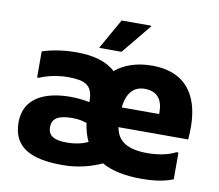

<svg xmlns="http://www.w3.org/2000/svg" viewBox="-83 -859 1110 971"><g transform="rotate(10 472.0 -374.0)"><path d="M617 -756V-760H465L379 -608V-604H492ZM657 -562C581 -562 517 -541 469 -501C423 -544 354 -562 269 -562C203 -562 142 -552 94 -536V-402H104C136 -417 191 -431 248 -431C333 -431 376 -414 376 -331V-325C358 -329 320 -335 279 -335C141 -335 41 -284 41 -163C41 -36 131 12 297 12C378 12 445 -8 498 -32C551 -2 620 11 701 11C777 11 824 1 864 -15V-152H853C825 -136 772 -122 709 -122C609 -122 555 -154 543 -226H901L903 -262C911 -434 844 -562 657 -562ZM734 -327H542C549 -401 584 -440 640 -440C705 -440 734 -402 734 -335ZM202 -166C202 -212 235 -231 306 -231C343 -231 364 -224 380 -219C385 -184 394 -153 407 -126C380 -113 344 -104 297 -104C237 -104 202 -120 202 -166Z"/></g></svg>

Font: Kufam Arabic Latin Roman Bold
Style: Regular
Weight: 700
Designer: Wael Morcos & Artur Schmal
Version: Version 1.200;PS 001.200;hotconv 1.0.88;makeotf.lib2.5.64775